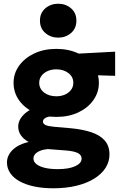

<svg xmlns="http://www.w3.org/2000/svg" viewBox="-20 -788 652 1033"><path d="M266.5 225Q209.5 225 163.8 215.2Q118 205.5 85.2 187.2Q52.5 169 35 143.2Q17.5 117.5 17.5 85.5Q17.5 60.5 31.5 38.5Q45.5 16.5 71.5 0.2Q97.5 -16 134 -24Q105.5 -40.5 91.8 -61Q78 -81.5 78 -107.5Q78 -131 92 -152.2Q106 -173.5 131 -190.2Q156 -207 189.5 -216.8Q223 -226.5 262.5 -226L292 -164.5Q264 -164.5 246 -161Q228 -157.5 219.5 -150.2Q211 -143 211 -134Q211 -122 225.2 -115.2Q239.5 -108.5 274.5 -105.5L361.5 -98Q425 -92 471.5 -76.5Q518 -61 543.5 -32Q569 -3 569 43Q569 82.5 547.5 115.8Q526 149 486.2 173.5Q446.5 198 390.8 211.5Q335 225 266.5 225ZM290.5 122Q350 122 384.5 106.2Q419 90.5 419 65.5Q419 45.5 398.5 35.2Q378 25 333.5 21.5L236.5 14Q212 16.5 194.8 23.8Q177.5 31 168.8 41.5Q160 52 160 65Q160 82 176 95Q192 108 221.2 115Q250.5 122 290.5 122ZM283 -159Q215 -159 163.2 -183.2Q111.5 -207.5 82.2 -249Q53 -290.5 53 -342.5Q53 -393 82.8 -434.5Q112.5 -476 164.5 -500.5Q216.5 -525 283 -525Q349 -525 400.8 -500.8Q452.5 -476.5 482.2 -435.2Q512 -394 512 -342.5Q512 -291.5 482.8 -249.8Q453.5 -208 402 -183.5Q350.5 -159 283 -159ZM283 -270Q309 -270 329.8 -279.2Q350.5 -288.5 362.5 -304.8Q374.5 -321 374.5 -342.5Q374.5 -374.5 348.2 -394.8Q322 -415 283 -415Q256.5 -415 235.8 -405.5Q215 -396 203 -379.8Q191 -363.5 191 -342.5Q191 -310.5 217.2 -290.2Q243.5 -270 283 -270ZM359.5 -387.5 297.5 -494 599.5 -510V-380ZM293 -585.5Q253.5 -585.5 224.2 -610.2Q195 -635 195 -677Q195 -719 224.2 -743.5Q253.5 -768 293 -768Q333 -768 362 -743.5Q391 -719 391 -677Q391 -635 362 -610.2Q333 -585.5 293 -585.5Z"/></svg>

Font: Geologica Cursive
Style: Bold
Weight: 700
Designer: Sindre Bremnes, Frode Helland
Foundry: Monokrom Skriftforlag AS
Version: Version 1.010;gftools[0.9.28]